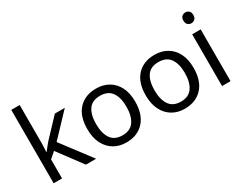

<svg xmlns="http://www.w3.org/2000/svg" viewBox="-86 -1236 2173 1722"><g transform="rotate(-30 1001.0 -375.0)"><path d="M172 -363Q172 -347 170.5 -321Q169 -295 168 -276H172Q178 -284 190 -299Q202 -314 214.5 -329.5Q227 -345 236 -355L407 -536H510L293 -307L525 0H419L233 -250L172 -197V0H85V-760H172Z M1085 -269Q1085 -136 1017.5 -63Q950 10 835 10Q764 10 708.5 -22.5Q653 -55 621 -117.5Q589 -180 589 -269Q589 -402 656 -474Q723 -546 838 -546Q911 -546 966.5 -513.5Q1022 -481 1053.5 -419.5Q1085 -358 1085 -269ZM680 -269Q680 -174 717.5 -118.5Q755 -63 837 -63Q918 -63 956 -118.5Q994 -174 994 -269Q994 -364 956 -418Q918 -472 836 -472Q754 -472 717 -418Q680 -364 680 -269Z M1690 -269Q1690 -136 1622.5 -63Q1555 10 1440 10Q1369 10 1313.5 -22.5Q1258 -55 1226 -117.5Q1194 -180 1194 -269Q1194 -402 1261 -474Q1328 -546 1443 -546Q1516 -546 1571.5 -513.5Q1627 -481 1658.5 -419.5Q1690 -358 1690 -269ZM1285 -269Q1285 -174 1322.5 -118.5Q1360 -63 1442 -63Q1523 -63 1561 -118.5Q1599 -174 1599 -269Q1599 -364 1561 -418Q1523 -472 1441 -472Q1359 -472 1322 -418Q1285 -364 1285 -269Z M1917 -536V0H1829V-536ZM1874 -737Q1894 -737 1909.5 -723.5Q1925 -710 1925 -681Q1925 -653 1909.5 -639Q1894 -625 1874 -625Q1852 -625 1837 -639Q1822 -653 1822 -681Q1822 -710 1837 -723.5Q1852 -737 1874 -737Z"/></g></svg>

Font: Noto Sans Bassa Vah
Style: Regular
Weight: 400
Designer: Monotype Design Team
Foundry: Monotype Imaging Inc.
Version: Version 2.002